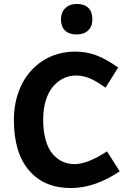

<svg xmlns="http://www.w3.org/2000/svg" viewBox="-20 -929 654 964"><path d="M363.8 -755.9Q327.1 -755.9 306.6 -775.6Q286.1 -795.4 286.1 -832Q286.1 -866.2 307.6 -887.7Q329.1 -909.2 365.2 -909.2Q403.3 -909.2 423.6 -889.4Q443.8 -869.6 443.8 -832Q443.8 -795.9 422.4 -775.9Q400.9 -755.9 363.8 -755.9ZM335 15.1Q202.1 15.1 126 -73Q49.8 -161.1 49.8 -326.2Q49.8 -424.8 88.1 -502.9Q126.5 -581.1 197.3 -625.5Q268.1 -669.9 358.9 -669.9Q413.1 -669.9 463.1 -651.4Q513.2 -632.8 573.2 -589.8L509.8 -488.8Q459 -524.9 426.5 -537.4Q394 -549.8 361.8 -549.8Q328.6 -549.8 299.3 -535.9Q270 -522 246.8 -495.1Q223.6 -468.3 210.2 -425.3Q196.8 -382.3 196.8 -328.1Q196.8 -269 209.7 -224.9Q222.7 -180.7 245.1 -155Q267.6 -129.4 295.2 -117.2Q322.8 -105 355 -105Q418.9 -105 517.1 -168.9L581.1 -68.8Q456.5 15.1 335 15.1Z"/></svg>

Font: IntelOne Mono Bold
Style: Regular
Weight: 700
Designer: Fred Shallcrass
Foundry: Frere-Jones Type LLC
Version: Version 1.200;hotconv 1.1.0;makeotfexe 2.6.0;FJTRelease1.2